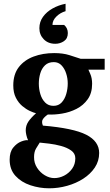

<svg xmlns="http://www.w3.org/2000/svg" viewBox="-20 -787 595 1038"><path d="M545.9 -410.2H458Q458 -410.2 468 -387.5Q478 -364.7 478 -334Q478 -283.7 454.3 -250.5Q430.7 -217.3 393.8 -198.5Q356.9 -179.7 315.4 -172.9Q273.9 -166 238.8 -168Q220.7 -155.8 211.9 -142.6Q203.1 -129.4 211.9 -107.9Q376.5 -94.2 446.3 -58.6Q516.1 -22.9 516.1 40Q516.1 83.5 492.7 118.7Q469.2 153.8 430.2 179Q391.1 204.1 343.3 217.5Q295.4 231 246.1 231Q193.8 231 144.5 214.6Q95.2 198.2 63.7 163.8Q32.2 129.4 32.2 76.2Q32.2 34.7 51.5 11Q70.8 -12.7 94.7 -22Q118.7 -31.2 131.8 -28.8Q125.5 -42.5 122.3 -57.4Q119.1 -72.3 119.1 -82Q119.1 -107.9 132.8 -128.7Q146.5 -149.4 174.8 -174.8Q161.6 -177.7 141.1 -187.3Q120.6 -196.8 100.1 -214.1Q79.6 -231.4 65.7 -258.8Q51.8 -286.1 51.8 -325.2Q51.8 -385.3 81.5 -423.8Q111.3 -462.4 161.6 -481.2Q211.9 -500 272.9 -500Q320.3 -500 355.7 -488.8Q391.1 -477.5 416 -469.2H545.9ZM346.2 -335.9Q346.2 -363.8 337.6 -390.1Q329.1 -416.5 312.5 -433.8Q295.9 -451.2 271 -451.2Q241.2 -451.2 223.4 -434.1Q205.6 -417 197.8 -390.4Q189.9 -363.8 189.9 -335Q189.9 -305.7 198.2 -278.1Q206.5 -250.5 224.1 -232.7Q241.7 -214.8 269 -214.8Q296.4 -214.8 313.2 -232.9Q330.1 -251 338.1 -278.8Q346.2 -306.6 346.2 -335.9ZM387.2 68.8Q387.2 42.5 364.7 26.6Q342.3 10.7 309.8 2Q277.3 -6.8 245.6 -10.5Q213.9 -14.2 194.8 -16.1Q185.5 -2 174.8 16.1Q164.1 34.2 164.1 62Q163.6 93.8 180.2 119.6Q196.8 145.5 222.2 160.6Q247.6 175.8 273.9 175.8Q300.8 175.8 326.7 162.6Q352.5 149.4 369.9 125.2Q387.2 101.1 387.2 68.8ZM192.9 -634.3Q192.9 -668.9 212.4 -696Q231.9 -723.1 264.2 -741.2Q296.4 -759.3 334.5 -766.6V-726.6Q305.7 -718.3 284.7 -697.5Q263.7 -676.8 263.7 -652.3H326.7Q346.7 -634.8 346.7 -608.4Q346.7 -578.6 325.7 -564.5Q304.7 -550.3 278.8 -550.3Q240.2 -550.3 216.6 -574.7Q192.9 -599.1 192.9 -634.3Z"/></svg>

Font: Charis
Style: Bold
Weight: 700
Designer: Walt Agee, Miriam Martin, Annie Olsen, Victor Gaultney, Lorna Priest, Alan Ward, Bob Hallissy, Martin Hosken, Sharon Cor
Foundry: SIL Global
Version: Version 7.000